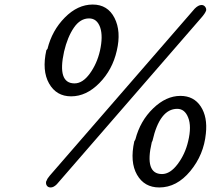

<svg xmlns="http://www.w3.org/2000/svg" viewBox="-20 -769 946 845"><path d="M184 -548Q185 -549 186.5 -551Q188 -553 189 -554Q209 -635 265.5 -692Q322 -749 388 -749Q454 -749 484 -690Q514 -631 494 -546Q475 -462 417.5 -403.5Q360 -345 293 -345Q228 -345 196 -401.5Q164 -458 184 -548ZM262 -542Q231 -402 308 -402Q344 -402 375.5 -445.5Q407 -489 420 -546Q434 -609 421 -648Q407 -688 372 -688Q333 -688 305 -647Q277 -606 262 -542ZM183 30 187 22Q187 19 199 4Q217 -17 219 -19L837 -731Q853 -747 867 -747Q877 -747 883 -739Q889 -731 887 -722Q882 -709 866 -691L230 42Q216 56 203 56Q192 56 186.5 48.5Q181 41 183 30ZM571 -147Q572 -148 573.5 -151Q575 -154 576 -156Q597 -237 654 -292Q711 -347 774 -347Q833 -347 863.5 -300.5Q894 -254 886 -181Q877 -88 817.5 -16Q758 56 681 56Q615 56 583 0Q551 -56 571 -147ZM651 -149 648 -143Q615 -3 693 -3Q729 -3 762 -47Q795 -91 808 -147Q824 -213 808 -252Q793 -290 760 -290Q683 -290 651 -149Z"/></svg>

Font: Coval
Style: Light Italic
Weight: 300
Foundry: Context Ltd
Version: Version 001.000